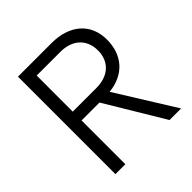

<svg xmlns="http://www.w3.org/2000/svg" viewBox="-190 -847 986 986"><g transform="rotate(-45 303.5 -354.0)"><path d="M567 0 368 -320C483 -332 548 -409 548 -519C548 -639 462 -708 334 -708H90V0H162V-318H292L483 0ZM334 -644C424 -644 476 -591 476 -513C476 -430 419 -382 334 -382H162V-644Z"/></g></svg>

Font: UULA Sans
Style: Regular
Weight: 400
Designer: Mohamed Gaber, Laura Garcia Mut
Foundry: Kief Type Foundry
Version: Version 3.006;hotconv 1.0.109;makeotfexe 2.5.65596